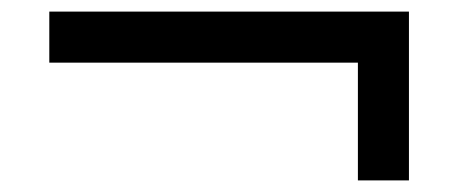

<svg xmlns="http://www.w3.org/2000/svg" viewBox="-20 -419 790 331"><path d="M685 -108V-399H65V-311H597V-108Z"/></svg>

Font: XITS
Style: Bold
Weight: 700
Designer: MicroPress Inc., with final additions and corrections provided by Coen Hoffman, Elsevier (retired)
Version: Version 1.107